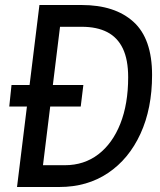

<svg xmlns="http://www.w3.org/2000/svg" viewBox="-20 -747 640 767"><path d="M141 0 129 -87H239Q316 -87 372.8 -130.5Q429.5 -174 460.8 -253Q492 -332 492 -438.5Q492 -508.5 470.8 -553Q449.5 -597.5 408.2 -618.8Q367 -640 306.5 -640H193L230.5 -727H306Q439 -727 513.2 -659.8Q587.5 -592.5 587.5 -447.5Q587.5 -313.5 541.2 -212.8Q495 -112 411.8 -56Q328.5 0 217 0ZM48 0 137.5 -727H230.5L141 0ZM17 -321.5 26 -407.5H313L302.5 -321.5Z"/></svg>

Font: Spline Sans Mono
Style: Italic
Weight: 400
Italic angle: -4°
Monospace: yes
Designer: Eben Sorkin, Mirko Velimirovic
Foundry: Sorkin Type
Version: Version 1.004